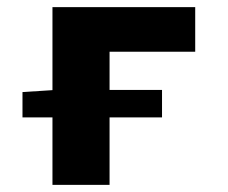

<svg xmlns="http://www.w3.org/2000/svg" viewBox="-20 -518 640 538"><path d="M127 0V-498H527V-373H287V0ZM43 -189V-260L136 -266H434V-189Z"/></svg>

Font: Source Code Pro ExtraBold
Style: Regular
Weight: 800
Monospace: yes
Designer: Paul D. Hunt, Teo Tuominen
Foundry: Adobe Systems Incorporated
Version: Version 1.018;hotconv 1.0.116;makeotfexe 2.5.65601